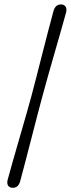

<svg xmlns="http://www.w3.org/2000/svg" viewBox="-20 -746 327 886"><path d="M124.5 -301Q134 -336 147 -387Q160 -438 174.5 -494.8Q189 -551.5 202.5 -603.5Q216 -655.5 226 -692Q234.5 -726 262 -725.5Q277 -725 283 -714.8Q289 -704.5 285 -688.5Q276 -655.5 261.5 -605Q247 -554.5 230.8 -498Q214.5 -441.5 199.8 -389.2Q185 -337 175.5 -301Q165.5 -265 152 -212.5Q138.5 -160 123.8 -103.2Q109 -46.5 96 4Q83 54.5 74 87Q65.5 122 38 120.5Q23 120 17 109.8Q11 99.5 15.5 83Q25 47 39.8 -4.2Q54.5 -55.5 70.5 -111Q86.5 -166.5 101 -216.8Q115.5 -267 124.5 -301Z"/></svg>

Font: Fraunces 144pt Soft
Style: Bold Italic
Weight: 700
Italic angle: -16°
Version: Version 1.000;[b76b70a41]